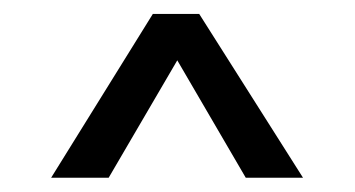

<svg xmlns="http://www.w3.org/2000/svg" viewBox="-20 -644 506 274"><path d="M135.1 -390.4 233 -557.9 330.7 -390.4H412.4L264.3 -624.1H198.1L53 -390.4Z"/></svg>

Font: Arad-VF Thin Dots1
Style: Regular
Weight: 100
Designer: Mohammad Darvishi
Version: Version 1.000;August 30, 2024;FontCreator 15.0.0.2992 64-bit